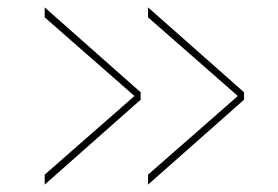

<svg xmlns="http://www.w3.org/2000/svg" viewBox="-20 -550 752 520"><path d="M343 -291 101 -503V-530L361 -300V-280L101 -50V-77L343 -289ZM623 -291 381 -503V-530L641 -300V-280L381 -50V-77L623 -289Z"/></svg>

Font: Mplus 1p Thin
Style: Regular
Weight: 250
Version: Version 1.061